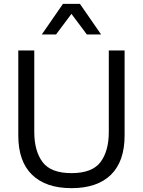

<svg xmlns="http://www.w3.org/2000/svg" viewBox="-20 -966 742 997"><path d="M395 -946 505 -787H431L351 -894L271 -787H197L307 -946ZM627 -262Q627 -128 556 -58.5Q485 11 351 11Q218 11 146.5 -58.5Q75 -128 75 -262V-704H158V-281Q158 -182 201 -124.5Q244 -67 351 -67Q459 -67 502 -124.5Q545 -182 545 -281V-704H627Z"/></svg>

Font: CBA Beacon Sans
Style: Regular
Weight: 400
Designer: Wei Huang
Foundry: Wei Huang
Version: Version 1.002